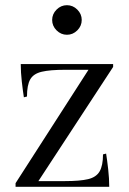

<svg xmlns="http://www.w3.org/2000/svg" viewBox="-20 -720 496 740"><path d="M231 -22Q288 -22 319.5 -29.5Q351 -37 364 -59.5Q377 -82 377 -125L389 -128Q393 -103 397 -67.5Q401 -32 401 0H40V-14L321 -451H230Q173 -451 141 -443.5Q109 -436 96.5 -414Q84 -392 84 -348L72 -345Q68 -371 64 -406Q60 -441 60 -473H416V-462L128 -22ZM181 -643Q181 -666 198 -683Q215 -700 238 -700Q261 -700 278 -683Q295 -666 295 -643Q295 -620 278 -603Q261 -586 238 -586Q215 -586 198 -603Q181 -620 181 -643Z"/></svg>

Font: Gilda Display
Style: Regular
Weight: 400
Designer: Eduardo Rodriguez Tunni
Foundry: Eduardo Rodriguez Tunni
Version: Version 1.002; ttfautohint (v1.8.4.7-5d5b);gftools[0.9.22]